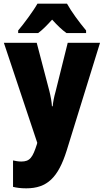

<svg xmlns="http://www.w3.org/2000/svg" viewBox="-20 -786 567 1046"><path d="M345 -766H184C163 -728 109 -655 79 -620V-606H188C210 -622 234 -646 264 -679C293 -647 318 -623 342 -606H449V-620C410 -667 370 -721 345 -766ZM1 -553 183 -8 181 0C158 72 143 94 96 94C80 94 64 91 51 88V232C71 237 94 240 123 240C237 240 297 181 343 35L525 -553H349L283 -288C274 -256 269 -230 267 -207H263C262 -229 256 -262 249 -290L180 -553Z"/></svg>

Font: Noto Sans Condensed Black
Style: Regular
Weight: 900
Width: 3
Designer: Monotype Design Team
Foundry: Monotype Imaging Inc.
Version: Version 2.013